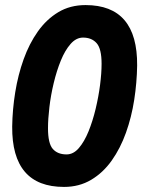

<svg xmlns="http://www.w3.org/2000/svg" viewBox="-20 -728 564 756"><path d="M232 8Q26 8 28 -230Q29 -297 40 -365Q51 -433 73 -494.5Q95 -556 129 -604Q163 -652 209.5 -680Q256 -708 317 -708Q522 -708 520 -470Q519 -403 508.5 -335Q498 -267 476 -205.5Q454 -144 420 -96Q386 -48 339 -20Q292 8 232 8ZM242 -120Q269 -120 290.5 -145Q312 -170 328.5 -210.5Q345 -251 356.5 -299Q368 -347 374 -393.5Q380 -440 380 -477Q380 -536 360.5 -558Q341 -580 307 -580Q280 -580 258 -555Q236 -530 219.5 -489.5Q203 -449 191.5 -401Q180 -353 174.5 -306Q169 -259 169 -223Q169 -163 188 -141.5Q207 -120 242 -120Z"/></svg>

Font: Georama SemiCondensed
Style: Bold Italic
Weight: 700
Width: 4
Italic angle: -9°
Designer: Jean-Baptiste Levee
Foundry: Production Type
Version: Version 1.000